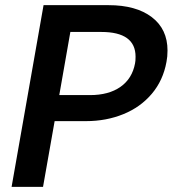

<svg xmlns="http://www.w3.org/2000/svg" viewBox="-20 -723 670 745"><path d="M25 2H147L192 -253H314Q392 -253 458.5 -280Q525 -307 569 -359Q613 -411 626 -483Q630 -503 630 -527Q630 -610 569 -656.5Q508 -703 401 -703H149ZM253 -599H373Q506 -599 506 -503Q506 -486 504 -477Q493 -418 447.5 -386Q402 -354 329 -354H210Z"/></svg>

Font: Geom Medium
Style: Italic
Weight: 500
Italic angle: -10°
Version: Version 1.102